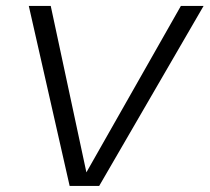

<svg xmlns="http://www.w3.org/2000/svg" viewBox="-20 -610 690 630"><path d="M208.5 0 74.5 -590.5H146.5L263.5 -44.5L573.5 -590.5H648L305.5 0Z"/></svg>

Font: Anybody ExtraExpanded Light
Style: Italic
Weight: 300
Width: 8
Italic angle: -10°
Designer: Tyler Finck
Foundry: Etcetera Type Company
Version: Version 1.010; ttfautohint (v1.8.3) -l 8 -r 50 -G 200 -x 14 